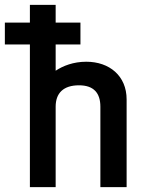

<svg xmlns="http://www.w3.org/2000/svg" viewBox="-46 -770 613 790"><path d="M77 0H183V-331C183 -387 215 -419 279 -419C340 -419 367 -387 367 -331V0H475V-361C475 -458 404 -516 309 -516C256 -516 213 -499 183 -479V-587H285V-677H183V-750H77V-677H-26V-587H77Z"/></svg>

Font: Finlandica Medium
Style: Regular
Weight: 500
Designer: Niklas Ekholm, Juho Hiilivirta, Jaakko Suomalainen
Foundry: Helsinki Type Studio
Version: Version 2.000;Glyphs 3.2 (3202)